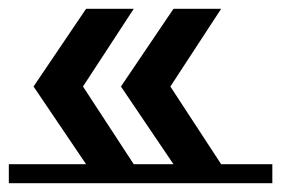

<svg xmlns="http://www.w3.org/2000/svg" viewBox="-20 -415 637 435"><path d="M597 -43V0H0V-43H175L56 -219L175 -395H283L168 -219L283 -43H373L254 -219L373 -395H481L366 -219L481 -43Z"/></svg>

Font: Montserrat Subrayada
Style: Regular
Weight: 400
Designer: Julieta Ulanovsky
Foundry: Julieta Ulanovsky
Version: Version 2.001